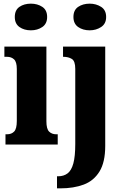

<svg xmlns="http://www.w3.org/2000/svg" viewBox="-20 -791 670 1051"><path d="M149 -625Q112 -625 86.5 -643Q61 -661 61 -698Q61 -736 86.5 -753.5Q112 -771 149 -771Q185 -771 211.5 -753.5Q238 -736 238 -698Q238 -661 211.5 -643Q185 -625 149 -625ZM10 0V-56H19Q43 -56 57.5 -71Q72 -86 72 -129V-413Q72 -452 57 -466Q42 -480 19 -480H4V-536H234V-127Q234 -85 249 -70.5Q264 -56 287 -56H296V0ZM471 -625Q434 -625 408 -643Q382 -661 382 -698Q382 -736 408 -753.5Q434 -771 471 -771Q506 -771 533.5 -753.5Q561 -736 561 -698Q561 -661 533.5 -643Q506 -625 471 -625ZM292 240V174H298Q329 174 350 158Q371 142 381.5 103.5Q392 65 392 -3V-414Q392 -457 373 -468.5Q354 -480 328 -480H325V-536H556V8Q556 97 524.5 148Q493 199 438 219.5Q383 240 311 240Z"/></svg>

Font: Noto Serif Tamil ExtraCondensed Black
Style: Regular
Weight: 900
Width: 2
Designer: Indian Type Foundry, Tom Grace, and the Monotype Design Team
Foundry: Monotype Imaging Inc.
Version: Version 2.004; ttfautohint (v1.8.4.7-5d5b)